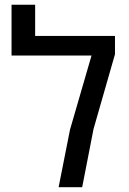

<svg xmlns="http://www.w3.org/2000/svg" viewBox="-20 -783 540 803"><path d="M225.1 0 272.9 -241.2 362.8 -550.8H28.3V-763.2H127V-632.8H460.9V-556.2L371.1 -243.2L323.7 0Z"/></svg>

Font: Open Sans Medium
Style: Regular
Weight: 500
Designer: Monotype Design Team
Foundry: Monotype Imaging Inc.
Version: Version 3.000